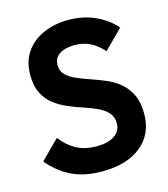

<svg xmlns="http://www.w3.org/2000/svg" viewBox="-108 -800 786 896"><g transform="rotate(-15 284.5 -352.0)"><path d="M276 10Q191 10 130.5 -19Q70 -48 21 -106L111 -196Q142 -155 183 -132.5Q224 -110 283 -110Q336 -110 367.5 -131Q399 -152 399 -189Q399 -221 381 -241Q363 -261 333.5 -275Q304 -289 268.5 -300.5Q233 -312 197.5 -327Q162 -342 132.5 -364.5Q103 -387 85 -422.5Q67 -458 67 -512Q67 -576 98 -621Q129 -666 183 -690Q237 -714 305 -714Q377 -714 435 -687Q493 -660 530 -617L440 -527Q409 -561 376.5 -577Q344 -593 303 -593Q256 -593 229 -575Q202 -557 202 -523Q202 -494 220 -476Q238 -458 267.5 -445Q297 -432 332.5 -420Q368 -408 403.5 -393Q439 -378 468.5 -354Q498 -330 516 -292.5Q534 -255 534 -200Q534 -102 465 -46Q396 10 276 10Z"/></g></svg>

Font: Outfit SemiBold
Style: Regular
Weight: 600
Designer: Rodrigo Fuenzalida
Foundry: fragTYPE
Version: Version 1.100;gftools[0.9.27]